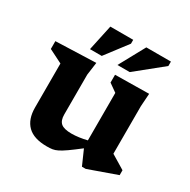

<svg xmlns="http://www.w3.org/2000/svg" viewBox="-166 -887 1042 1054"><g transform="rotate(30 355.5 -360.0)"><path d="M260 -187.5Q260 -149.5 279.5 -133Q299 -116.5 346.5 -116.5Q368.5 -116.5 393.8 -120Q419 -123.5 443.5 -129.5V-430.5L392.5 -466.5V-516L607 -519L601.5 -437.5V-136Q607.5 -132.5 624.8 -122Q642 -111.5 660.8 -100.2Q679.5 -89 690 -82.5V-51.5L511.5 12H487.5L446.5 -81Q403.5 -47.5 376.8 -28.8Q350 -10 332.2 -1.2Q314.5 7.5 299.5 9.8Q284.5 12 264.5 12Q181.5 12 141.8 -27.2Q102 -66.5 102 -141V-419.5L16.5 -462.5V-512L271 -521L260 -440.5ZM377 -569 466 -732H622V-704L455 -569ZM203 -569 238 -732H383V-707.5L277.5 -569Z"/></g></svg>

Font: Newsreader 6pt SemiBold
Style: Regular
Weight: 600
Designer: Hugues Gentile
Foundry: Production Type
Version: Version 1.003; ttfautohint (v1.8.3)